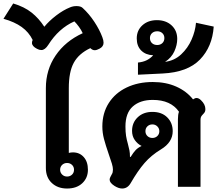

<svg xmlns="http://www.w3.org/2000/svg" viewBox="-112 -1075 1250 1105"><path d="M152 -108V-568Q152 -673 208 -755.5Q264 -838 364 -884Q356 -902 342.5 -920.5Q329 -939 316 -952Q226 -912 166 -817Q147 -787 126 -787Q114 -787 101 -794Q72 -809 72 -828Q72 -837 76 -845Q54 -890 13 -919.5Q-28 -949 -92 -967L-36 -1055Q28 -1036 70 -1002.5Q112 -969 143 -921Q171 -955 211.5 -986Q252 -1017 292 -1033Q309 -1040 328 -1040Q353 -1040 364 -1029Q401 -995 431 -949.5Q461 -904 477 -861Q484 -843 484 -829Q484 -807 461 -795Q445 -786 433 -786Q420 -786 408 -798Q342 -767 313 -714.5Q284 -662 284 -568V-195Q296 -198 308 -198Q346 -198 370 -171Q394 -144 394 -98Q394 -51 361.5 -20.5Q329 10 274 10Q220 10 186 -22Q152 -54 152 -108ZM314 -98Q314 -115 302.5 -126Q291 -137 274 -137Q257 -137 245.5 -126Q234 -115 234 -98Q234 -82 245.5 -70.5Q257 -59 274 -59Q291 -59 302.5 -70Q314 -81 314 -98Z M912 -389Q912 -416 918 -432Q871 -500 767 -500Q695 -500 652.5 -462.5Q610 -425 610 -347Q610 -315 613.5 -293Q617 -271 624 -247Q630 -224 633 -209Q636 -194 636 -172H640Q656 -198 669 -211.5Q682 -225 703 -235Q680 -246 664 -268.5Q648 -291 648 -322Q648 -369 680.5 -400Q713 -431 765 -431Q819 -431 850.5 -399.5Q882 -368 882 -320Q882 -256 814 -215Q758 -181 719.5 -136.5Q681 -92 640 -21Q622 10 591 10Q571 10 547 -5Q519 -23 519 -41Q519 -48 523 -56Q527 -64 532 -73Q538 -82 538 -99Q538 -113 532 -133Q526 -153 514 -187Q496 -239 486.5 -275Q477 -311 477 -347Q477 -424 514 -482Q551 -540 617 -571.5Q683 -603 767 -603Q843 -603 902.5 -576.5Q962 -550 999 -503Q1010 -511 1019 -511Q1032 -511 1045 -498Q1070 -474 1070 -447Q1070 -436 1066.5 -430Q1063 -424 1056 -417Q1049 -410 1045.5 -403.5Q1042 -397 1042 -386V0H912ZM805 -320Q805 -336 793.5 -347.5Q782 -359 765 -359Q748 -359 736.5 -348Q725 -337 725 -320Q725 -303 736.5 -292Q748 -281 765 -281Q782 -281 793.5 -292Q805 -303 805 -320Z M682 -715Q711 -718 731.5 -728Q752 -738 769 -756L768 -757Q726 -759 700.5 -784.5Q675 -810 675 -854Q675 -900 707.5 -929.5Q740 -959 791 -959Q843 -959 875.5 -929Q908 -899 908 -851Q908 -816 891.5 -779.5Q875 -743 838 -719Q892 -726 930.5 -762Q969 -798 990.5 -847Q1012 -896 1016 -944L1118 -922Q1110 -806 1039 -732.5Q968 -659 824 -652L682 -645ZM834 -856Q834 -873 822.5 -884Q811 -895 793 -895Q774 -895 762.5 -884Q751 -873 751 -856Q751 -838 762.5 -827Q774 -816 793 -816Q811 -816 822.5 -827Q834 -838 834 -856Z"/></svg>

Font: Niramit
Style: Bold
Weight: 700
Designer: Katatrad Aksorn Co.,Ltd.
Foundry: Cadson Demak Co.,Ltd.
Version: Version 1.001; ttfautohint (v1.6)